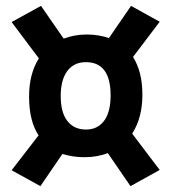

<svg xmlns="http://www.w3.org/2000/svg" viewBox="-20 -653 590 661"><path d="M351.1 -126Q334 -119.1 313.7 -115.5Q293.5 -111.8 271 -111.8Q250 -111.8 231 -114.7Q211.9 -117.7 194.8 -123L119.1 -12.2L20 -66.9L112.8 -187Q80.1 -236.3 80.1 -320.8Q80.1 -398.4 113.8 -452.1L20 -577.1L121.1 -632.8L199.2 -520Q217.3 -526.9 236.8 -530.5Q256.3 -534.2 278.8 -534.2Q300.3 -534.2 319.1 -531Q337.9 -527.8 355 -522L431.2 -632.8L529.8 -578.1L438 -457Q453.6 -432.1 461.9 -399.9Q470.2 -367.7 470.2 -326.2Q470.2 -248 435.1 -192.9L529.8 -67.9L429.2 -12.2ZM360.8 -324.2Q360.8 -439 275.9 -439Q252.4 -439 236.1 -429.9Q219.7 -420.9 209.2 -405Q198.7 -389.2 193.8 -368.2Q189 -347.2 189 -323.2Q189 -265.1 212.2 -236.1Q235.4 -207 275.9 -207Q297.9 -207 314 -215.8Q330.1 -224.6 340.6 -240.2Q351.1 -255.9 356 -277.3Q360.8 -298.8 360.8 -324.2Z"/></svg>

Font: Code New Roman
Style: Bold
Weight: 700
Monospace: yes
Designer: Sam Radian
Foundry: Code New Roman
Version: Version 1.508 October 19, 2014